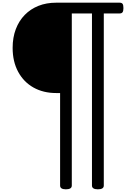

<svg xmlns="http://www.w3.org/2000/svg" viewBox="-20 -1018 1023 1428"><path d="M470 390Q427 390 427 362V-326H398Q302 -326 229 -367Q156 -408 115 -484Q74 -560 74 -662Q74 -739 97.5 -801Q121 -863 164 -907Q207 -951 266 -974.5Q325 -998 398 -998H870Q885 -998 891.5 -989.5Q898 -981 898 -958Q898 -936 891.5 -927Q885 -918 870 -918H752V362Q752 390 708 390Q664 390 664 362V-918H514V362Q514 390 470 390Z"/></svg>

Font: Playwrite ES Deco
Style: Regular
Weight: 400
Designer: Veronika Burian, José Scaglione
Foundry: TypeTogether
Version: Version 1.002